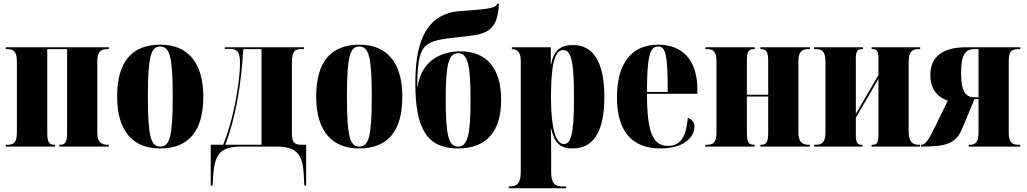

<svg xmlns="http://www.w3.org/2000/svg" viewBox="-20 -791 5541 1036"><path d="M11 0H277V-10H273C246 -10 235 -22 235 -75V-526H342V-75C342 -22 331 -10 303 -10H300V0H567V-10H558C526 -10 505 -26 505 -75V-461C505 -513 526 -526 558 -526H567V-536H11V-526H21C52 -526 71 -513 71 -461V-75C71 -22 53 -10 21 -10H11Z M843 10C997 10 1077 -82 1077 -270C1077 -458 989 -550 846 -550C692 -550 612 -458 612 -270C612 -82 699 10 843 10ZM845 0C794 0 778 -55 778 -270C778 -485 794 -540 844 -540C896 -540 912 -485 912 -270C912 -55 896 0 845 0Z M1117 210H1127L1131 150C1139 36 1175 0 1281 0H1469C1577 0 1613 36 1619 151L1622 210H1632V-10H1605C1563 -10 1555 -28 1555 -80V-452C1555 -508 1568 -526 1602 -526H1620V-536H1193V-527H1222C1257 -527 1275 -513 1275 -452C1275 -392 1264 -308 1247 -225C1231 -146 1208 -67 1184 -10H1117ZM1196 -10C1252 -158 1281 -332 1293 -526H1391V-10Z M1917 10C2071 10 2151 -82 2151 -270C2151 -458 2063 -550 1920 -550C1766 -550 1686 -458 1686 -270C1686 -82 1773 10 1917 10ZM1919 0C1868 0 1852 -55 1852 -270C1852 -485 1868 -540 1918 -540C1970 -540 1986 -485 1986 -270C1986 -55 1970 0 1919 0Z M2451 10C2608 10 2684 -84 2684 -252C2684 -425 2604 -514 2465 -514C2364 -514 2256 -468 2233 -324H2231C2235 -558 2258 -570 2458 -591C2594 -605 2665 -610 2672 -771H2663C2656 -745 2608 -742 2461 -731C2260 -716 2221 -529 2221 -340C2221 -90 2289 10 2451 10ZM2452 0C2401 0 2385 -60 2385 -253C2385 -445 2401 -504 2452 -504C2503 -504 2519 -443 2519 -253C2519 -62 2503 0 2452 0Z M2725 225H3035V215H3014C2973 215 2954 198 2954 136V43C2954 -4 2954 -50 2952 -97H2954C2971 -26 2996 10 3070 10C3179 10 3241 -75 3241 -267C3241 -460 3179 -548 3073 -548C3002 -548 2967 -517 2954 -444H2952V-536H2742V-526H2744C2760 -526 2790 -519 2790 -465V136C2790 198 2771 215 2730 215H2725ZM3022 -14C2979 -14 2953 -99 2953 -265C2953 -429 2970 -521 3018 -521C3063 -521 3077 -459 3077 -264C3077 -72 3063 -14 3022 -14Z M3542 10C3676 10 3727 -54 3727 -109C3727 -133 3711 -149 3691 -155C3682 -36 3641 -4 3584 -4C3504 -4 3471 -74 3471 -285H3743V-308C3743 -466 3663 -550 3532 -550C3390 -550 3309 -453 3309 -265C3309 -91 3384 10 3542 10ZM3583 -295H3471C3471 -491 3488 -540 3531 -540C3573 -540 3583 -491 3583 -295Z M3786 0H4052V-10H4048C4021 -10 4010 -22 4010 -75V-270H4125V-75C4125 -22 4114 -10 4086 -10H4083V0H4350V-10H4341C4309 -10 4288 -26 4288 -75V-461C4288 -513 4309 -526 4341 -526H4350V-536H4083V-526H4086C4114 -526 4125 -513 4125 -462V-280H4010V-461C4010 -513 4019 -526 4048 -526H4052V-536H3786V-526H3796C3827 -526 3846 -513 3846 -462V-75C3846 -22 3828 -10 3796 -10H3786Z M4373 0H4634V-10H4627C4607 -10 4598 -22 4598 -62V-156L4720 -365V-67C4720 -26 4712 -10 4692 -10H4683V0H4945V-10H4935C4904 -10 4883 -26 4883 -83V-457C4883 -513 4904 -526 4935 -526H4945V-536H4683V-526H4691C4711 -526 4720 -511 4720 -479V-386L4598 -177V-477C4598 -516 4609 -526 4629 -526H4636V-536H4373V-526H4382C4414 -526 4434 -515 4434 -458V-78C4434 -21 4414 -10 4382 -10H4373Z M4950 0C5079 0 5137 -13 5171 -95L5238 -256H5260V-77C5260 -26 5244 -10 5216 -10H5207V0H5485V-10H5474C5438 -10 5423 -26 5423 -77V-459C5423 -509 5434 -526 5475 -526H5485V-536H5194C5052 -536 5000 -474 5000 -385C5000 -301 5049 -262 5094 -248L5030 -116C4991 -35 4972 -10 4952 -10H4950ZM5238 -266C5186 -266 5166 -304 5166 -400C5166 -491 5186 -526 5238 -526H5260V-266Z"/></svg>

Font: Noto Serif Display ExtraCondensed Black
Style: Regular
Weight: 900
Width: 2
Designer: Monotype Design Team
Foundry: Monotype Imaging Inc.
Version: Version 2.009